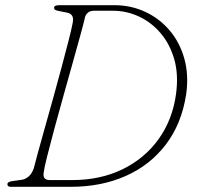

<svg xmlns="http://www.w3.org/2000/svg" viewBox="-20 -720 762 740"><path d="M8.5 -10Q8.5 -20 31 -22.5L63 -27Q76.5 -28.5 89.2 -38.8Q102 -49 110 -70.5Q114 -87 125.2 -128.2Q136.5 -169.5 152.2 -225.2Q168 -281 185 -342.2Q202 -403.5 217.5 -461.2Q233 -519 244.5 -564Q256 -609 260 -631Q268 -666 237.5 -671.5L210 -677Q196.5 -679.5 192.5 -682Q188.5 -684.5 188.5 -690.5Q188.5 -700 208.5 -700H421Q484.5 -700 539.5 -674.5Q594.5 -649 633.8 -602.8Q673 -556.5 690.5 -493.8Q708 -431 697.5 -356.5Q680 -242.5 619 -162.8Q558 -83 464 -41.5Q370 0 253 0H21.5Q8.5 0 8.5 -10ZM258.5 -26Q366.5 -26 452 -67.5Q537.5 -109 591.2 -183.8Q645 -258.5 658.5 -358Q668.5 -432 651.8 -491Q635 -550 599.2 -592Q563.5 -634 515.8 -656.2Q468 -678.5 416 -678.5H341.5Q327.5 -678.5 319.2 -671.5Q311 -664.5 308 -655Q303.5 -634 290.5 -587Q277.5 -540 260.2 -478Q243 -416 224.2 -349.5Q205.5 -283 189 -221.8Q172.5 -160.5 161.2 -115.5Q150 -70.5 148 -52.5Q144.5 -26 172 -26Z"/></svg>

Font: Fraunces 9pt Soft Thin
Style: Italic
Weight: 100
Italic angle: -16°
Version: Version 1.000;[b76b70a41]